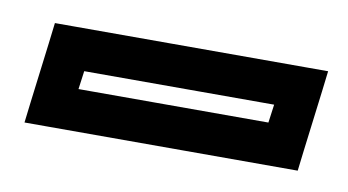

<svg xmlns="http://www.w3.org/2000/svg" viewBox="-31 -400 411 227"><g transform="rotate(10 174.5 -286.0)"><path d="M337 -250 346 -322 349 -347H324H46H21L18 -322L9 -250L6 -225H31H309H334L337 -250ZM290 -275H62L65 -297H293L290 -275Z"/></g></svg>

Font: Gamestation Display Outline
Style: Italic
Weight: 400
Designer: Jonas Hecksher
Foundry: Jonas Hecksher, Playtypeª, e-types AS
Version: Version 1.003